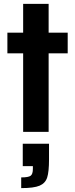

<svg xmlns="http://www.w3.org/2000/svg" viewBox="-20 -678 387 987"><path d="M99 0V-404H18V-510H99V-658H230V-510H328V-404H230V0ZM149 190V176H97V61H232V141Q232 205 222.5 234.5Q213 264 183.5 276.5Q154 289 89 289V234Q126 234 137.5 225.5Q149 217 149 190Z"/></svg>

Font: Saira Semi Condensed SemiBold
Style: Regular
Weight: 600
Width: 4
Designer: Hector Gatti with collaboration of the Omnibus-Type team
Foundry: Omnibus-Type
Version: Version 1.001; ttfautohint (v1.8)